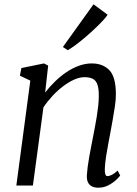

<svg xmlns="http://www.w3.org/2000/svg" viewBox="-20 -863 638 893"><path d="M190 -432.5Q210.5 -459.5 235.8 -484Q261 -508.5 289.2 -527.5Q317.5 -546.5 347.2 -557.2Q377 -568 407 -568Q458.5 -568 488.8 -536.5Q519 -505 519 -424Q519 -400 514.5 -369Q510 -338 504.2 -306Q498.5 -274 493.5 -247Q489 -222 483.2 -192.2Q477.5 -162.5 473 -132.8Q468.5 -103 467.5 -78.5Q467 -62 469.8 -53Q472.5 -44 479 -44Q489 -44 500.8 -50Q512.5 -56 527 -69.5L539 -47Q536 -41.5 521.5 -27.5Q507 -13.5 485.2 -1.8Q463.5 10 437 10Q420 10 407.8 4Q395.5 -2 389.2 -14.8Q383 -27.5 384 -48.5Q385 -65.5 387.8 -87Q390.5 -108.5 394.8 -132Q399 -155.5 403.5 -178.8Q408 -202 412 -222.5Q416 -244 420.8 -268.5Q425.5 -293 429.8 -319Q434 -345 436.8 -370.2Q439.5 -395.5 439.5 -418Q439.5 -451.5 433 -470Q426.5 -488.5 412 -496.2Q397.5 -504 372.5 -504Q350.5 -504 325 -492.8Q299.5 -481.5 273.8 -462Q248 -442.5 224.2 -417Q200.5 -391.5 182 -363.5L133 0H56L121 -488L72.5 -511L79.5 -546.5L184.5 -568L204 -558ZM272.5 -644.5 415 -843 480.5 -794.5Q475 -785 459.8 -768.5Q444.5 -752 423.5 -732Q402.5 -712 379.2 -692Q356 -672 334 -655.5Q312 -639 295 -629.5Z"/></svg>

Font: Merriweather 7pt Light
Style: Italic
Weight: 300
Italic angle: -7.8°
Designer: Eben Sorkin
Foundry: Eben Sorkin
Version: Version 2.200;gftools[0.9.31]